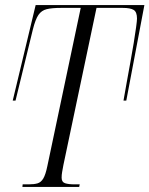

<svg xmlns="http://www.w3.org/2000/svg" viewBox="-20 -734 587 754"><path d="M68 0 69 -10H92Q114 -10 127.5 -14Q141 -18 150 -33Q159 -48 166 -82L297 -703H219Q184 -703 163.5 -698Q143 -693 131 -675.5Q119 -658 109 -618L41 -339H30L120 -714H547L476 -339H465Q470 -368 477 -407Q484 -446 491.5 -487Q499 -528 505 -564.5Q511 -601 514.5 -627Q518 -653 518 -661Q518 -687 505 -695Q492 -703 462 -703H359L229 -86Q226 -70 224 -58.5Q222 -47 222 -36Q222 -19 235.5 -14.5Q249 -10 273 -10H293L291 0Z"/></svg>

Font: Noto Serif Display ExtraCondensed Light
Style: Italic
Weight: 300
Width: 2
Italic angle: -12°
Designer: Monotype Design Team
Foundry: Monotype Imaging Inc.
Version: Version 2.009